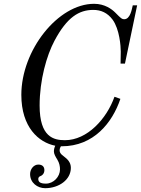

<svg xmlns="http://www.w3.org/2000/svg" viewBox="-20 -750 740 1008"><path d="M92 -252C92 -82 183 -2 270 15C265 26 263 36 263 45C263 58 271 72 281 88C292 106 295 124 295 139C295 178 261 214 221 214C189 214 181 204 181 189C181 183 185 178 189 176C201 172 213 162 213 143C213 124 201 114 181 114C157 114 138 138 138 164C138 210 177 238 217 238C289 238 352 194 352 131C352 102 334 85 314 70C296 57 293 49 293 38C293 33 295 26 298 21L300 18H304C472 18 570 -106 612 -231L581 -242C540 -126 438 -14 321 -14C262 -14 188 -30 188 -196C188 -330 225 -459 266 -536C332 -660 395 -698 470 -698C510 -698 544 -683 571 -647C608 -596 614 -507 614 -479C614 -456 613 -435 613 -416H636L700 -722H677C672 -701 664 -649 632 -649C621 -649 616 -654 603 -666L585 -684C567 -702 530 -730 474 -730C284 -730 92 -486 92 -252Z"/></svg>

Font: Old Standard
Style: Italic
Weight: 400
Italic angle: -15.2°
Designer: Alexey Kryukov <alexios@thessalonica.org.ru>
Version: Version 2.0